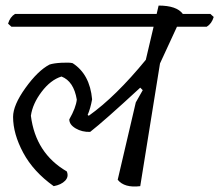

<svg xmlns="http://www.w3.org/2000/svg" viewBox="-20 -669 788 690"><path d="M27 -249Q27 -291 71.5 -353Q116 -415 158 -437Q173 -442 201.5 -443.5Q230 -445 241 -442Q303 -402 311 -312Q305 -279 295 -256L299 -253Q396 -322 504 -454L532 -573H21L9 -584Q16 -608 34 -619H543L550 -649Q615 -649 637 -619H736L748 -608Q741 -584 723 -573H616L555 -441L484 0Q427 7 403 -23L468 -301L493 -345L484 -354Q353 -233 304 -195Q275 -194 252 -207.5Q229 -221 229 -240Q253 -282 256 -311Q245 -377 201 -394Q162 -382 129.5 -339Q97 -296 91 -253Q108 -118 220 -53Q228 -34 214 -19.5Q200 -5 173 0Q100 -52 63.5 -120Q27 -188 27 -249Z"/></svg>

Font: Tillana
Style: Regular
Weight: 400
Designer: Lipi Raval (Devanagari, Latin), Jonny Pinhorn (Latin)
Foundry: Indian Type Foundry
Version: Version 2.002;PS 1.0;hotconv 1.0.79;makeotf.lib2.5.61930; tt